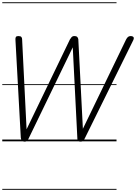

<svg xmlns="http://www.w3.org/2000/svg" viewBox="-25 -1250 1203 1698"><path d="M194 2.5Q177 2.5 168.8 -6.8Q160.5 -16 159 -32L111.5 -900Q110.5 -915.5 115.8 -923.2Q121 -931 137.5 -931Q158.5 -931 164.5 -922.2Q170.5 -913.5 170.5 -903.5L210 -106.5L593 -900.5Q596.5 -907.5 606.2 -919.2Q616 -931 630.5 -931Q652.5 -931 659.2 -922Q666 -913 667.5 -903L708 -111L1089.5 -899.5Q1098 -916 1107.2 -923.5Q1116.5 -931 1130 -931Q1142 -931 1149.5 -927Q1157 -923 1158.2 -915Q1159.5 -907 1153.5 -894.5L727 -30.5Q719.5 -13.5 710.8 -5.5Q702 2.5 690.5 2.5Q673.5 2.5 667 -2.2Q660.5 -7 659.5 -19.5L618.5 -831.5L231.5 -32Q226.5 -20 217.8 -8.8Q209 2.5 194 2.5ZM194 2.5Q177 2.5 168.8 -6.8Q160.5 -16 159 -32L111.5 -900Q110.5 -915.5 115.8 -923.2Q121 -931 137.5 -931Q158.5 -931 164.5 -922.2Q170.5 -913.5 170.5 -903.5L210 -106.5L593 -900.5Q596.5 -907.5 606.2 -919.2Q616 -931 630.5 -931Q652.5 -931 659.2 -922Q666 -913 667.5 -903L708 -111L1089.5 -899.5Q1098 -916 1107.2 -923.5Q1116.5 -931 1130 -931Q1142 -931 1149.5 -927Q1157 -923 1158.2 -915Q1159.5 -907 1153.5 -894.5L727 -30.5Q719.5 -13.5 710.8 -5.5Q702 2.5 690.5 2.5Q673.5 2.5 667 -2.2Q660.5 -7 659.5 -19.5L618.5 -831.5L231.5 -32Q226.5 -20 217.8 -8.8Q209 2.5 194 2.5ZM-5 420.5H1005.5V428.5H-5ZM-5 -16H1005.5V0H-5ZM-5 -505.5H1005.5V-497.5H-5ZM-5 -1230H1005.5V-1222H-5Z"/></svg>

Font: Edu VIC WA NT Pre Guide
Style: Regular
Weight: 400
Designer: Tina and Corey Anderson, Eben Sorkin, Mirko Velimirovic
Foundry: Google for Education
Version: Version 1.000